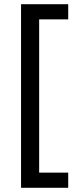

<svg xmlns="http://www.w3.org/2000/svg" viewBox="-20 -734 369 912"><path d="M304 158H80V-714H304V-642H166V86H304Z"/></svg>

Font: Noto Sans Khmer
Style: Regular
Weight: 400
Designer: Danh Hong and the Monotype Design Team
Foundry: Monotype Imaging Inc.
Version: Version 2.003